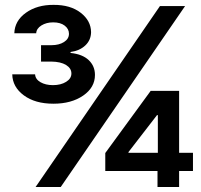

<svg xmlns="http://www.w3.org/2000/svg" viewBox="-20 -752 809 772"><path d="M194.8 -335Q121.1 -335 75.7 -368.7Q30.3 -402.3 29.3 -453.1H121.1Q122.1 -433.6 142.6 -421.6Q163.1 -409.7 192.9 -409.7Q224.6 -409.7 245.8 -422.9Q267.1 -436 267.1 -456.5Q267.1 -477.5 245.6 -490.7Q224.1 -503.9 186.5 -504.4H145V-570.3H186.5Q217.3 -570.3 237.3 -583Q257.3 -595.7 257.3 -616.2Q257.3 -635.7 240.2 -648.9Q223.1 -662.1 193.8 -662.1Q166.5 -662.1 146.5 -649.7Q126.5 -637.2 125.5 -618.2H37.6Q39.1 -668.5 84.2 -700.7Q129.4 -732.9 195.3 -732.4Q262.7 -732.9 304.2 -700.9Q345.7 -668.9 346.2 -622.6Q345.7 -590.8 323 -569.3Q300.3 -547.9 263.7 -543V-539.1Q311.5 -534.2 336.7 -510.3Q361.8 -486.3 361.8 -450.7Q361.8 -400.4 314.5 -367.7Q267.1 -335 194.8 -335ZM123 0 623 -727.5H724.1L224.1 0ZM403.3 -64.5V-136.7L585.9 -386.7H700.2V-137.7H755.9V-64.5H700.2V0H613.3V-64.5ZM614.7 -137.7V-289.1H611.3L496.6 -140.6V-137.7Z"/></svg>

Font: Inter Display Semi Bold
Style: Regular
Weight: 600
Designer: Rasmus Andersson
Foundry: rsms
Version: Version 4.000;git-37864ae